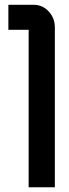

<svg xmlns="http://www.w3.org/2000/svg" viewBox="-20 -645 290 805"><path d="M100.1 140.1V-520H15.1V-625H120.1Q157.7 -625 183.6 -597.7Q210 -569.8 210 -529.8V140.1Z"/></svg>

Font: Horta
Style: Regular
Weight: 600
Width: 3
Version: Version 0.11